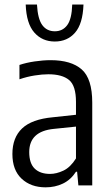

<svg xmlns="http://www.w3.org/2000/svg" viewBox="-20 -815 485 844"><path d="M180.5 8.5Q115.5 8.5 75 -29.5Q34.5 -67.5 34.5 -138Q34.5 -210 77.2 -250.5Q120 -291 212 -299.5L314 -310.5V-367Q314 -438 283.8 -463.2Q253.5 -488.5 192.5 -488.5Q165.5 -488.5 132.2 -483.2Q99 -478 65.5 -466.5V-529.5Q95 -539.5 132.5 -545Q170 -550.5 202.5 -550.5Q293 -550.5 339.2 -509.8Q385.5 -469 385.5 -364V0H324.5L319 -60H314Q291 -24.5 256.5 -8Q222 8.5 180.5 8.5ZM108.5 -146.5Q108.5 -97 132.5 -73.8Q156.5 -50.5 200 -50.5Q228 -50.5 258.8 -65Q289.5 -79.5 314 -118.5V-258.5L217 -248.5Q108.5 -238 108.5 -146.5ZM221 -632.5Q165.5 -632.5 130.8 -672Q96 -711.5 93 -795H142.5Q146 -731.5 166 -704.5Q186 -677.5 221 -677.5Q255.5 -677.5 275.5 -704.5Q295.5 -731.5 297.5 -795H347Q344 -710.5 310 -671.5Q276 -632.5 221 -632.5Z"/></svg>

Font: Encode Sans Condensed
Style: Regular
Weight: 400
Width: 3
Designer: Multiple Designers
Foundry: Impallari Type
Version: Version 3.000; ttfautohint (v1.8.3) -l 8 -r 50 -G 200 -x 14 